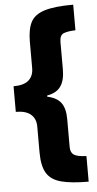

<svg xmlns="http://www.w3.org/2000/svg" viewBox="-60 -760 487 964"><g transform="rotate(-5 183.5 -278.0)"><path d="M347 168Q260 168 209 154.5Q158 141 136 105Q114 69 114 0V-130Q114 -169 89 -191Q64 -213 13 -213V-342Q66 -342 90 -364Q114 -386 114 -425V-558Q114 -620 132.5 -656Q151 -692 201.5 -708Q252 -724 347 -724V-595Q310 -594 288.5 -586Q267 -578 267 -543V-404Q267 -349 245.5 -319Q224 -289 177 -281V-275Q225 -265 246 -236.5Q267 -208 267 -155V-14Q267 14 283.5 25.5Q300 37 347 39Z"/></g></svg>

Font: Noto Sans Gujarati UI ExtraCondensed Black
Style: Regular
Weight: 900
Width: 2
Designer: Jelle Bosma - Monotype Design Team, Universal Thirst
Foundry: Monotype Imaging Inc.
Version: Version 2.106; ttfautohint (v1.8.4.7-5d5b)